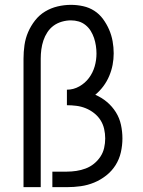

<svg xmlns="http://www.w3.org/2000/svg" viewBox="-20 -772 590 792"><path d="M256 0H196V-64H256Q275 -64 295 -67Q315 -70 333.5 -77Q352 -84 367.5 -96.5Q383 -109 394 -125.5Q405 -142 409.5 -161.5Q414 -181 414 -201Q414 -221 409.5 -240.5Q405 -260 394.5 -276.5Q384 -293 368 -305.5Q352 -318 333.5 -325.5Q315 -333 295 -335.5Q275 -338 256 -338V-402Q283 -402 307 -415.5Q331 -429 347 -450.5Q363 -472 370.5 -498Q378 -524 378 -551Q378 -567 375.5 -583.5Q373 -600 368 -615Q363 -630 354.5 -644Q346 -658 333 -668.5Q320 -679 304.5 -683.5Q289 -688 272 -688Q254 -688 235 -682.5Q216 -677 201 -666Q186 -655 175.5 -639Q165 -623 159 -605Q153 -587 150.5 -568Q148 -549 148 -530V0H77V-530Q77 -558 81 -586Q85 -614 96 -639.5Q107 -665 124.5 -687.5Q142 -710 166 -724.5Q190 -739 217.5 -745.5Q245 -752 273 -752Q298 -752 323 -746.5Q348 -741 369 -727.5Q390 -714 405 -693.5Q420 -673 430 -650Q440 -627 444.5 -602Q449 -577 449 -552Q449 -528 444.5 -504.5Q440 -481 430.5 -458.5Q421 -436 406.5 -416.5Q392 -397 373 -381Q399 -370 421 -351.5Q443 -333 458 -309Q473 -285 479 -257Q485 -229 485 -201Q485 -172 478.5 -143.5Q472 -115 456.5 -90.5Q441 -66 418 -48Q395 -30 368.5 -19Q342 -8 313.5 -4Q285 0 256 0Z"/></svg>

Font: Lode Term
Style: Regular
Weight: 400
Monospace: yes
Designer: Belleve Invis
Foundry: Belleve Invis
Version: Version 29.2.0